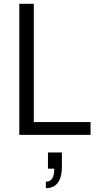

<svg xmlns="http://www.w3.org/2000/svg" viewBox="-20 -706 506 1005"><path d="M81 0V-686H157V-67H454V0ZM220 279V245Q243 245 253.5 228Q264 211 264 177H231V92H304V164Q304 205 294 230Q284 255 265.5 267Q247 279 220 279Z"/></svg>

Font: Archivo SemiCondensed Light
Style: Regular
Weight: 300
Width: 4
Designer: Hector Gatti
Foundry: Omnibus-Type
Version: Version 2.001